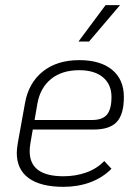

<svg xmlns="http://www.w3.org/2000/svg" viewBox="-20 -713 534 744"><path d="M98 -159Q95 -143 95 -127Q95 -30 226 -30Q273 -30 314 -44.5Q355 -59 384 -89L412 -59Q377 -24 329.5 -6.5Q282 11 226 11Q138 11 91.5 -22.5Q45 -56 45 -121Q45 -133 49 -159L77 -314Q91 -392 146 -436Q201 -480 287 -480Q369 -480 414.5 -442.5Q460 -405 460 -337Q460 -270 432.5 -240.5Q405 -211 343 -211H107ZM125 -312 114 -248H337Q377 -248 394.5 -269Q412 -290 412 -337Q412 -386 379 -413.5Q346 -441 287 -441Q220 -441 178 -407Q136 -373 125 -312ZM389 -693H445L325 -552H284Z"/></svg>

Font: KoHo Light
Style: Italic
Weight: 300
Italic angle: -10°
Version: Version 1.000; ttfautohint (v1.6)